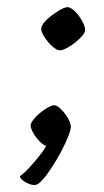

<svg xmlns="http://www.w3.org/2000/svg" viewBox="-107 -545 389 716"><g transform="rotate(-5 87.0 -187.0)"><path d="M-4 138Q-15 138 -28 131.5Q-41 125 -50 116Q-59 107 -58 100Q-42 91 -21.5 72.5Q-1 54 18.5 33.5Q38 13 49 -3Q37 -9 25 -24Q13 -39 5.5 -55.5Q-2 -72 -2 -82Q-2 -92 9 -104Q20 -116 35.5 -127Q51 -138 66.5 -145Q82 -152 91 -152Q101 -152 114 -137.5Q127 -123 137 -103.5Q147 -84 147 -69Q147 -58 135 -33.5Q123 -9 104 20.5Q85 50 64 77Q43 104 25 121Q7 138 -4 138ZM133 -354Q124 -354 112.5 -363.5Q101 -373 90.5 -388Q80 -403 73.5 -418Q67 -433 69 -442Q71 -452 83 -464Q95 -476 112 -486.5Q129 -497 145.5 -504.5Q162 -512 172 -512Q181 -512 192 -502Q203 -492 212.5 -476.5Q222 -461 227.5 -445.5Q233 -430 231 -419Q230 -412 218.5 -400.5Q207 -389 191 -378.5Q175 -368 159 -361Q143 -354 133 -354Z"/></g></svg>

Font: Texturina 12pt SemiBold
Style: Italic
Weight: 600
Italic angle: -11°
Version: Version 1.002